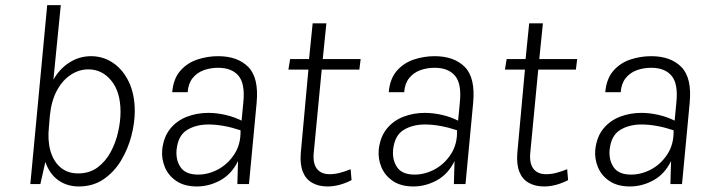

<svg xmlns="http://www.w3.org/2000/svg" viewBox="-20 -698 2686 728"><path d="M278.5 9Q234.5 9 201.2 -14.5Q168 -38 152 -84L133 0H95L159 -678.5H210.5L182.5 -396Q206.5 -438 244 -461.5Q281.5 -485 325 -485Q371 -485 408.8 -459.5Q446.5 -434 468.8 -387Q491 -340 491 -276.5Q491 -232 478 -182.2Q465 -132.5 438.8 -89Q412.5 -45.5 372.5 -18.2Q332.5 9 278.5 9ZM276.5 -40.5Q319.5 -40.5 350 -63.2Q380.5 -86 399.8 -121.8Q419 -157.5 428 -198Q437 -238.5 437 -274Q437 -349.5 402 -392.2Q367 -435 315 -435Q279.5 -435 248 -414.2Q216.5 -393.5 195.5 -354.2Q174.5 -315 169 -259L165.5 -216.5Q160 -166.5 171 -126.8Q182 -87 208.8 -63.8Q235.5 -40.5 276.5 -40.5Z M726.5 9Q679.5 9 649 -11.5Q618.5 -32 605.2 -64Q592 -96 595 -130Q600.5 -179.5 625.8 -210.2Q651 -241 689 -255.5Q727 -270 770 -270Q801 -270 834.2 -262.5Q867.5 -255 896 -240.5L902.5 -308.5Q910 -380 884.5 -410.5Q859 -441 807 -441Q778 -441 752.5 -431.8Q727 -422.5 710.5 -402Q694 -381.5 691.5 -348.5H633Q637.5 -400 664 -430Q690.5 -460 728.8 -472.5Q767 -485 807 -485Q881 -485 921.5 -444Q962 -403 953 -307.5L924 0H880Q880.5 -22.5 881.2 -44Q882 -65.5 882.5 -87.5Q858.5 -38 815.8 -14.5Q773 9 726.5 9ZM731 -36Q770.5 -36 807.8 -56.2Q845 -76.5 869.2 -114.2Q893.5 -152 892 -204Q861 -214.5 830 -220.2Q799 -226 770.5 -226Q723 -226 689 -205Q655 -184 649.5 -130Q646 -91 665 -63.5Q684 -36 731 -36Z M1222 9Q1188 9 1163.8 -4.8Q1139.5 -18.5 1128.2 -46.8Q1117 -75 1120.5 -118L1150.5 -446.5L1171 -434H1073.5L1080 -474H1174.5L1149.5 -451.5L1165.5 -609.5H1217.5L1201.5 -451.5L1181.5 -474H1347.5L1342.5 -434H1176.5L1201 -446.5L1169.5 -117.5Q1166 -78 1181.8 -57.8Q1197.5 -37.5 1230 -37.5Q1249 -37.5 1268.2 -42.5Q1287.5 -47.5 1309.5 -56.5L1313 -15Q1289.5 -3 1266.8 3Q1244 9 1222 9Z M1547.5 9Q1500.5 9 1470 -11.5Q1439.5 -32 1426.2 -64Q1413 -96 1416 -130Q1421.5 -179.5 1446.8 -210.2Q1472 -241 1510 -255.5Q1548 -270 1591 -270Q1622 -270 1655.2 -262.5Q1688.5 -255 1717 -240.5L1723.5 -308.5Q1731 -380 1705.5 -410.5Q1680 -441 1628 -441Q1599 -441 1573.5 -431.8Q1548 -422.5 1531.5 -402Q1515 -381.5 1512.5 -348.5H1454Q1458.5 -400 1485 -430Q1511.5 -460 1549.8 -472.5Q1588 -485 1628 -485Q1702 -485 1742.5 -444Q1783 -403 1774 -307.5L1745 0H1701Q1701.5 -22.5 1702.2 -44Q1703 -65.5 1703.5 -87.5Q1679.5 -38 1636.8 -14.5Q1594 9 1547.5 9ZM1552 -36Q1591.5 -36 1628.8 -56.2Q1666 -76.5 1690.2 -114.2Q1714.5 -152 1713 -204Q1682 -214.5 1651 -220.2Q1620 -226 1591.5 -226Q1544 -226 1510 -205Q1476 -184 1470.5 -130Q1467 -91 1486 -63.5Q1505 -36 1552 -36Z M2043 9Q2009 9 1984.8 -4.8Q1960.5 -18.5 1949.2 -46.8Q1938 -75 1941.5 -118L1971.5 -446.5L1992 -434H1894.5L1901 -474H1995.5L1970.5 -451.5L1986.5 -609.5H2038.5L2022.5 -451.5L2002.5 -474H2168.5L2163.5 -434H1997.5L2022 -446.5L1990.5 -117.5Q1987 -78 2002.8 -57.8Q2018.5 -37.5 2051 -37.5Q2070 -37.5 2089.2 -42.5Q2108.5 -47.5 2130.5 -56.5L2134 -15Q2110.5 -3 2087.8 3Q2065 9 2043 9Z M2368.5 9Q2321.5 9 2291 -11.5Q2260.5 -32 2247.2 -64Q2234 -96 2237 -130Q2242.5 -179.5 2267.8 -210.2Q2293 -241 2331 -255.5Q2369 -270 2412 -270Q2443 -270 2476.2 -262.5Q2509.5 -255 2538 -240.5L2544.5 -308.5Q2552 -380 2526.5 -410.5Q2501 -441 2449 -441Q2420 -441 2394.5 -431.8Q2369 -422.5 2352.5 -402Q2336 -381.5 2333.5 -348.5H2275Q2279.5 -400 2306 -430Q2332.5 -460 2370.8 -472.5Q2409 -485 2449 -485Q2523 -485 2563.5 -444Q2604 -403 2595 -307.5L2566 0H2522Q2522.5 -22.5 2523.2 -44Q2524 -65.5 2524.5 -87.5Q2500.5 -38 2457.8 -14.5Q2415 9 2368.5 9ZM2373 -36Q2412.5 -36 2449.8 -56.2Q2487 -76.5 2511.2 -114.2Q2535.5 -152 2534 -204Q2503 -214.5 2472 -220.2Q2441 -226 2412.5 -226Q2365 -226 2331 -205Q2297 -184 2291.5 -130Q2288 -91 2307 -63.5Q2326 -36 2373 -36Z"/></svg>

Font: Karla Light
Style: Italic
Weight: 300
Italic angle: -8°
Designer: Jonathan Pinhorn
Version: Version 2.004;gftools[0.9.33]